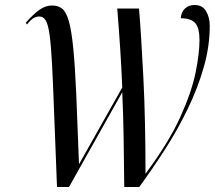

<svg xmlns="http://www.w3.org/2000/svg" viewBox="-20 -748 859 768"><path d="M208 0Q201 -176 196.5 -297Q192 -418 188 -494Q184 -570 178 -611Q172 -652 162.5 -667Q153 -682 138 -682Q125 -682 114 -675.5Q103 -669 88 -650L83 -657Q111 -689 136 -707.5Q161 -726 188 -726Q213 -726 229 -713Q245 -700 255.5 -663Q266 -626 273 -555.5Q280 -485 285 -371.5Q290 -258 296 -91L469 -398Q466 -473 461 -550Q456 -627 449 -714H536Q540 -668 544.5 -596.5Q549 -525 553.5 -437Q558 -349 560 -251Q562 -153 562 -53Q655 -178 701 -279.5Q747 -381 762.5 -458.5Q778 -536 778 -588Q778 -636 761 -655.5Q744 -675 703 -675Q705 -701 720.5 -714.5Q736 -728 758 -728Q790 -728 804.5 -703Q819 -678 819 -645Q819 -563 795 -479Q771 -395 730.5 -311.5Q690 -228 639.5 -149.5Q589 -71 537 0H477Q476 -109 474.5 -200.5Q473 -292 469 -379L256 0Z"/></svg>

Font: Noto Serif Display ExtraCondensed
Style: Italic
Weight: 400
Width: 2
Italic angle: -12°
Designer: Monotype Design Team
Foundry: Monotype Imaging Inc.
Version: Version 2.009